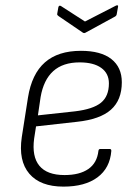

<svg xmlns="http://www.w3.org/2000/svg" viewBox="-20 -683 512 714"><path d="M216 11Q130 11 89 -37Q48 -85 61 -173L84 -320Q98 -408 147 -451Q196 -494 281 -494Q355 -494 394 -463.5Q433 -433 433 -377Q433 -311 392.5 -275Q352 -239 266 -230L114 -213L107 -168Q98 -101 126.5 -66.5Q155 -32 220 -32Q276 -32 308.5 -54.5Q341 -77 346 -122Q347 -129 353 -129H388Q394 -129 394 -122Q389 -58 342.5 -23.5Q296 11 216 11ZM121 -254 259 -269Q326 -277 355.5 -301Q385 -325 385 -373Q385 -410 356.5 -430.5Q328 -451 276 -451Q214 -451 178 -418.5Q142 -386 131 -322ZM411 -662Q415 -664 417.5 -663Q420 -662 419 -658L414 -630Q413 -624 407 -621L297 -561Q293 -559 289 -561L198 -623Q195 -625 193.5 -627Q192 -629 193 -633L197 -656Q199 -664 206 -661L296 -603Z"/></svg>

Font: Sofia Sans Semi Condensed Light
Style: Italic
Weight: 300
Italic angle: -9°
Version: Version 4.100